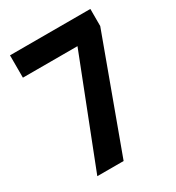

<svg xmlns="http://www.w3.org/2000/svg" viewBox="-172 -818 845 923"><g transform="rotate(-30 250.5 -356.5)"><path d="M97 0 327 -589H24V-713H470V-618L243 0Z"/></g></svg>

Font: Noto Sans Malayalam Condensed
Style: Bold
Weight: 700
Width: 3
Designer: Jelle Bosma - Monotype Design Team
Foundry: Monotype Imaging Inc.
Version: Version 2.104; ttfautohint (v1.8.4.7-5d5b)